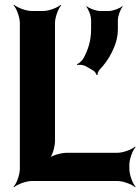

<svg xmlns="http://www.w3.org/2000/svg" viewBox="-20 -757 587 803"><path d="M210 -168V-661C210 -685 224 -722 236 -735L234 -737C221 -725 184 -711 160 -711H113C89 -711 52 -725 39 -737L37 -735C49 -722 63 -685 63 -661V-50C63 -26 49 11 37 24L39 26C52 14 89 0 113 0H471C495 0 532 14 545 26L547 24C535 11 521 -26 521 -50V-68C521 -92 535 -129 547 -142L545 -144C532 -132 495 -118 471 -118H260C236 -118 196 -107 184 -94L186 -92C199 -104 210 -144 210 -168ZM337 -481 370 -462C376 -459 383 -448 384 -443L388 -444C387 -449 392 -461 397 -466C416 -486 434 -510 447 -537C461 -564 473 -597 473 -635V-673C473 -691 484 -719 493 -729L491 -731C481 -722 453 -711 435 -711H399C381 -711 353 -722 343 -731L341 -729C350 -719 361 -691 361 -673V-635C361 -584 347 -546 329 -513C324 -503 309 -491 302 -488L303 -485C310 -487 327 -486 337 -481Z"/></svg>

Font: Asimov
Style: Edge
Weight: 500
Designer: Google
Version: Version 2.000980: 2014